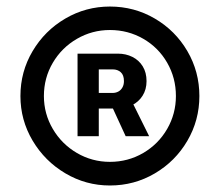

<svg xmlns="http://www.w3.org/2000/svg" viewBox="-20 -737 679 593"><path d="M219.5 -571.3H344.5Q368.7 -571.3 389 -561.2Q409.3 -551.1 420.9 -532Q432.6 -512.9 432.6 -486.5Q432.6 -460.6 420.4 -441.4Q408.3 -422.2 387.6 -412Q366.9 -401.8 341.7 -401.8H256.1V-449.9H327.4Q337.3 -449.9 345.3 -454.1Q353.3 -458.4 358 -466.7Q362.8 -475 362.8 -486.5Q362.8 -505.2 353 -513.9Q343.2 -522.7 328.3 -522.7H285.1V-316.4H219.5ZM440.6 -316.4H368.1L313.8 -434.3H382.1ZM43.1 -440.4Q43.1 -515.6 80.7 -579.1Q118.3 -642.6 181.8 -679.7Q245.2 -716.8 319.5 -716.8Q394.7 -716.8 458.1 -679.7Q521.6 -642.6 558.7 -579.1Q595.8 -515.6 595.8 -440.4Q595.8 -365.7 558.7 -302.2Q521.6 -238.7 458.1 -201.4Q394.7 -164.1 319.5 -164.1Q245.2 -164.1 181.8 -201.7Q118.3 -239.3 80.7 -302.7Q43.1 -366.2 43.1 -440.4ZM523.3 -440.4Q523.3 -496.4 496.3 -543.3Q469.3 -590.3 422.4 -617.3Q375.4 -644.3 319.5 -644.3Q264.5 -644.3 217.5 -617Q170.6 -589.8 143.1 -543.1Q115.6 -496.4 115.6 -440.4Q115.6 -385.6 143.1 -338.8Q170.6 -292 217.5 -264.5Q264.5 -237.1 319.5 -237.1Q375.4 -237.1 422.4 -264.5Q469.3 -292 496.3 -338.8Q523.3 -385.6 523.3 -440.4Z"/></svg>

Font: WEMIX Pretendard Variable
Style: Regular
Weight: 400
Designer: Base glyphs from Inter by Rasmus Andersson; Hangeul glyphs from Noto Sans CJK(Source Han Sans) by Jang Soo-young and Kan
Foundry: Kil Hyung-jin
Version: Version 1.000;Glyphs 3.2 (3208)